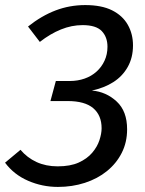

<svg xmlns="http://www.w3.org/2000/svg" viewBox="-35 -721 570 753"><path d="M299.2 -701.1Q363.3 -701.1 404.4 -680.6Q445.5 -660.1 466.1 -624Q486.6 -588 486.6 -542.8Q486.5 -495 466 -458.5Q445.5 -422 409.5 -399Q373.4 -376 325.3 -366Q381.6 -361 422.6 -322.9Q463.6 -284.9 463.5 -213.8Q463.5 -162.8 442.4 -121.3Q421.4 -79.9 384.3 -49.9Q347.3 -19.9 297.7 -3.9Q248.2 12.1 192.1 12.1Q130.8 12.1 75.3 -12Q19.8 -36 -15.2 -83L45.4 -133.5Q71.4 -102.5 108.3 -85.5Q145.2 -68.6 191.1 -68.6Q240.8 -68.6 273.7 -83.5Q306.5 -98.4 326.5 -121.8Q346.4 -145.1 354.9 -171Q363.4 -196.9 363.5 -217.9Q363.5 -268.8 330.6 -296.8Q297.7 -324.7 229.9 -324.7H162.8L184 -403.3H238Q269.9 -403.3 296.8 -412.8Q323.7 -422.2 343.6 -440.2Q363.6 -458.1 375 -483Q386.5 -507.8 386.5 -537.7Q386.5 -575.6 364.1 -599.1Q341.7 -622.5 288.8 -622.5Q246 -622.5 204.1 -605.5Q162.2 -588.6 121.2 -556.6L74.9 -617Q127.9 -659.1 183 -680.1Q238.1 -701.1 299.2 -701.1Z"/></svg>

Font: Fira Sans Variable
Style: Italic
Weight: 397
Italic angle: -8°
Designer: Carrois Corporate & Edenspiekermann AG
Foundry: Carrois Corporate GbR & Edenspiekermann AG
Version: Version 4.202